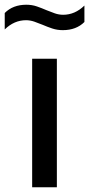

<svg xmlns="http://www.w3.org/2000/svg" viewBox="-59 -792 377 812"><path d="M77 0V-543.5H181.5V0ZM206.5 -664.5Q183 -664.5 162 -671.5Q141 -678.5 121.5 -687Q103.5 -694.5 86 -700.5Q68.5 -706.5 51 -706.5Q1 -706.5 -39 -667.5V-737Q-4.5 -772 52.5 -772Q76 -772 97 -764.8Q118 -757.5 137.5 -749Q155.5 -741.5 173 -735.5Q190.5 -729.5 208 -729.5Q258 -729.5 298 -768.5V-699Q263.5 -664.5 206.5 -664.5Z"/></svg>

Font: Encode Sans Semi Expanded Medium
Style: Regular
Weight: 500
Width: 6
Designer: Multiple Designers
Foundry: Impallari Type
Version: Version 3.000; ttfautohint (v1.8.3) -l 8 -r 50 -G 200 -x 14 